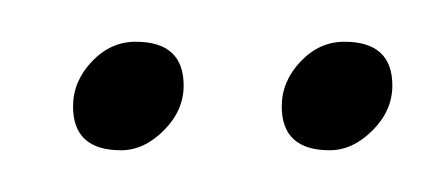

<svg xmlns="http://www.w3.org/2000/svg" viewBox="-20 -457 213 92"><path d="M138 -385Q115 -385 115 -406Q115 -418 124 -427.5Q133 -437 145 -437Q168 -437 168 -416Q168 -404 158.5 -394.5Q149 -385 138 -385ZM38 -385Q15 -385 15 -406Q15 -418 24 -427.5Q33 -437 45 -437Q68 -437 68 -416Q68 -404 58.5 -394.5Q49 -385 38 -385Z"/></svg>

Font: Imperial Script
Style: Regular
Weight: 400
Designer: Robert E. Leuschke
Foundry: Robert E. Leuschke
Version: Version 1.010; ttfautohint (v1.8.3)